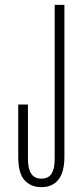

<svg xmlns="http://www.w3.org/2000/svg" viewBox="-20 -760 340 790"><path d="M55 -330H95V-105Q95 -25 150 -25Q180 -25 192.5 -46Q205 -67 205 -105V-740H245V-115Q245 -52 220.5 -21Q196 10 150 10Q107 10 81 -18.5Q55 -47 55 -115Z"/></svg>

Font: Exetegue Light
Style: Regular
Weight: 300
Designer: Fábio Duarte Martins
Foundry: Fábio Duarte Martins
Version: Version 0.001